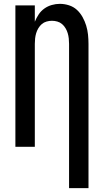

<svg xmlns="http://www.w3.org/2000/svg" viewBox="-20 -763 540 998"><path d="M339 215V-535Q339 -549 337.5 -563Q336 -577 332 -590.5Q328 -604 320.5 -616.5Q313 -629 302.5 -638Q292 -647 278 -651Q264 -655 250 -655Q236 -655 222 -651Q208 -647 197.5 -638Q187 -629 179.5 -616.5Q172 -604 168 -590.5Q164 -577 162.5 -563Q161 -549 161 -535V0H60V-735H161V-650Q169 -670 181 -688Q193 -706 210.5 -718.5Q228 -731 249 -737Q270 -743 291 -743Q315 -743 338.5 -735.5Q362 -728 379.5 -712Q397 -696 409 -674.5Q421 -653 428 -630Q435 -607 437.5 -583Q440 -559 440 -535V215Z"/></svg>

Font: Iosevka SS04 Semibold
Style: Regular
Weight: 600
Monospace: yes
Designer: Belleve Invis
Foundry: Belleve Invis
Version: Version 19.0.0; ttfautohint (v1.8.4)